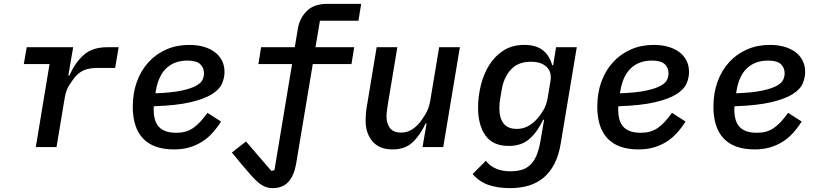

<svg xmlns="http://www.w3.org/2000/svg" viewBox="-20 -760 4240 992"><path d="M165 0 236 -429H103L118 -516H358L333 -370H339Q368 -437 413 -476.5Q458 -516 533 -516H593L575 -409H485Q442 -409 414.5 -397.5Q387 -386 366 -360Q356 -348 338.5 -321Q321 -294 315 -258L272 0Z M879 12Q773 12 719.5 -44Q666 -100 666 -209Q666 -280 687.5 -338.5Q709 -397 747.5 -439Q786 -481 839.5 -504.5Q893 -528 958 -528Q997 -528 1030 -519Q1063 -510 1087.5 -492.5Q1112 -475 1126 -448.5Q1140 -422 1140 -388Q1140 -359 1127.5 -329Q1115 -299 1076 -274Q1037 -249 965 -232Q893 -215 775 -211Q774 -204 774 -198.5Q774 -193 774 -191Q774 -167 779.5 -145.5Q785 -124 798 -108Q811 -92 833.5 -83Q856 -74 891 -74Q916 -74 936.5 -79.5Q957 -85 975.5 -97Q994 -109 1012.5 -128.5Q1031 -148 1052 -177L1122 -132Q1101 -99 1077 -72.5Q1053 -46 1023.5 -27.5Q994 -9 958.5 1.5Q923 12 879 12ZM948 -447Q882 -447 840 -408Q798 -369 785 -289L783 -278Q867 -281 916.5 -291.5Q966 -302 992.5 -316.5Q1019 -331 1026.5 -348Q1034 -365 1034 -381Q1034 -410 1014.5 -428.5Q995 -447 948 -447Z M1388 212Q1367 212 1349 204.5Q1331 197 1313.5 182Q1296 167 1276 144.5Q1256 122 1230 91L1178 28L1251 -29L1382 123L1398 119L1489 -429H1315L1329 -516H1503L1519 -612Q1528 -666 1565 -703Q1602 -740 1671 -740H1846L1832 -653H1633L1610 -516H1810L1796 -429H1596L1510 86Q1500 145 1471 178.5Q1442 212 1388 212Z M2184 -122H2179Q2150 -60 2111 -24Q2072 12 2009 12Q1940 12 1904.5 -29.5Q1869 -71 1869 -137Q1869 -155 1870.5 -174.5Q1872 -194 1877 -220L1926 -516H2033L1983 -216Q1981 -202 1979 -186.5Q1977 -171 1977 -158Q1977 -123 1994.5 -99Q2012 -75 2052 -75Q2082 -75 2105.5 -89Q2129 -103 2149 -127Q2159 -139 2177.5 -169Q2196 -199 2203 -240L2249 -516H2356L2270 0H2163Z M2616 212Q2550 212 2502.5 195Q2455 178 2422 139L2490 71Q2533 125 2617 125Q2648 125 2673.5 118Q2699 111 2718.5 93Q2738 75 2751 45.5Q2764 16 2772 -29L2791 -141H2786Q2757 -79 2716 -42.5Q2675 -6 2608 -6Q2527 -6 2488.5 -59.5Q2450 -113 2450 -204Q2450 -262 2464.5 -320Q2479 -378 2508 -424.5Q2537 -471 2582 -499.5Q2627 -528 2689 -528Q2749 -528 2784 -501Q2819 -474 2833 -423H2838L2853 -516H2960L2877 -18Q2867 43 2844.5 86.5Q2822 130 2788.5 158Q2755 186 2711.5 199Q2668 212 2616 212ZM2651 -94Q2709 -94 2756 -147Q2770 -162 2786.5 -189Q2803 -216 2810 -256L2824 -341Q2832 -387 2804.5 -414Q2777 -441 2723 -441Q2657 -441 2620 -401Q2583 -361 2572 -296L2564 -248Q2562 -236 2561 -225Q2560 -214 2560 -201Q2560 -151 2581.5 -122.5Q2603 -94 2651 -94Z M3279 12Q3173 12 3119.5 -44Q3066 -100 3066 -209Q3066 -280 3087.5 -338.5Q3109 -397 3147.5 -439Q3186 -481 3239.5 -504.5Q3293 -528 3358 -528Q3397 -528 3430 -519Q3463 -510 3487.5 -492.5Q3512 -475 3526 -448.5Q3540 -422 3540 -388Q3540 -359 3527.5 -329Q3515 -299 3476 -274Q3437 -249 3365 -232Q3293 -215 3175 -211Q3174 -204 3174 -198.5Q3174 -193 3174 -191Q3174 -167 3179.5 -145.5Q3185 -124 3198 -108Q3211 -92 3233.5 -83Q3256 -74 3291 -74Q3316 -74 3336.5 -79.5Q3357 -85 3375.5 -97Q3394 -109 3412.5 -128.5Q3431 -148 3452 -177L3522 -132Q3501 -99 3477 -72.5Q3453 -46 3423.5 -27.5Q3394 -9 3358.5 1.5Q3323 12 3279 12ZM3348 -447Q3282 -447 3240 -408Q3198 -369 3185 -289L3183 -278Q3267 -281 3316.5 -291.5Q3366 -302 3392.5 -316.5Q3419 -331 3426.5 -348Q3434 -365 3434 -381Q3434 -410 3414.5 -428.5Q3395 -447 3348 -447Z M3879 12Q3773 12 3719.5 -44Q3666 -100 3666 -209Q3666 -280 3687.5 -338.5Q3709 -397 3747.5 -439Q3786 -481 3839.5 -504.5Q3893 -528 3958 -528Q3997 -528 4030 -519Q4063 -510 4087.5 -492.5Q4112 -475 4126 -448.5Q4140 -422 4140 -388Q4140 -359 4127.5 -329Q4115 -299 4076 -274Q4037 -249 3965 -232Q3893 -215 3775 -211Q3774 -204 3774 -198.5Q3774 -193 3774 -191Q3774 -167 3779.5 -145.5Q3785 -124 3798 -108Q3811 -92 3833.5 -83Q3856 -74 3891 -74Q3916 -74 3936.5 -79.5Q3957 -85 3975.5 -97Q3994 -109 4012.5 -128.5Q4031 -148 4052 -177L4122 -132Q4101 -99 4077 -72.5Q4053 -46 4023.5 -27.5Q3994 -9 3958.5 1.5Q3923 12 3879 12ZM3948 -447Q3882 -447 3840 -408Q3798 -369 3785 -289L3783 -278Q3867 -281 3916.5 -291.5Q3966 -302 3992.5 -316.5Q4019 -331 4026.5 -348Q4034 -365 4034 -381Q4034 -410 4014.5 -428.5Q3995 -447 3948 -447Z"/></svg>

Font: IBM Plex Mono Medium
Style: Italic
Weight: 500
Italic angle: -9°
Monospace: yes
Designer: Mike Abbink, Paul van der Laan, Pieter van Rosmalen
Foundry: Bold Monday
Version: Version 2.3